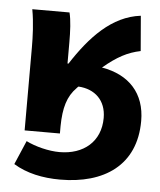

<svg xmlns="http://www.w3.org/2000/svg" viewBox="-51 -553 654 786"><g transform="rotate(5 276.0 -160.5)"><path d="M63 0H208V-30C209 -106 223 -154 260 -191C262 -193 264 -196 267 -198C335 -194 381 -151 381 -79C381 19 311 76 213 76C168 76 113 62 75 43L33 141C87 174 153 188 225 188C405 188 535 103 535 -80C535 -193 469 -265 356 -284C413 -332 455 -354 508 -365L496 -509C378 -495 291 -401 218 -288H214V-374C214 -421 212 -465 204 -497H51C61 -444 63 -382 63 -342Z"/></g></svg>

Font: Source Sans Pro
Style: Bold
Weight: 700
Designer: Paul D. Hunt
Foundry: Adobe Systems Incorporated
Version: Version 3.006;hotconv 1.0.111;makeotfexe 2.5.65597